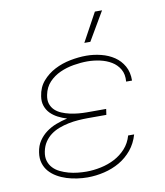

<svg xmlns="http://www.w3.org/2000/svg" viewBox="-83 -798 753 876"><g transform="rotate(-10 293.5 -359.5)"><path d="M53.7 -141.6Q58.1 -171.4 72.8 -193.1Q87.4 -214.8 108.2 -230.2Q128.9 -245.6 154.5 -255.4Q180.2 -265.1 206.5 -271Q185.1 -277.3 165.3 -287.6Q145.5 -297.9 131.3 -312.5Q117.2 -327.1 110.4 -346.9Q103.5 -366.7 107.4 -391.6Q113.3 -432.6 137.5 -460.4Q161.6 -488.3 195.1 -505.6Q228.5 -522.9 267.3 -530.5Q306.2 -538.1 341.8 -538.1Q376.5 -538.1 410.4 -529.5Q444.3 -521 470.7 -503.2Q497.1 -485.4 512.9 -457.3Q528.8 -429.2 528.3 -390.1H501Q503.9 -424.3 490.2 -447.5Q476.6 -470.7 453.1 -484.9Q429.7 -499 400.1 -505.4Q370.6 -511.7 342.3 -511.7Q312 -511.7 278.6 -506.1Q245.1 -500.5 215.3 -487.1Q185.5 -473.6 163.8 -450.7Q142.1 -427.7 135.3 -393.1Q130.4 -369.1 136.2 -351.8Q142.1 -334.5 154.5 -322.5Q167 -310.5 184.8 -303Q202.6 -295.4 222.7 -291Q242.7 -286.6 262.7 -284.9Q282.7 -283.2 299.8 -283.2H389.6L385.7 -256.3H299.8Q278.8 -256.3 255.6 -254.6Q232.4 -252.9 209.7 -248.3Q187 -243.7 165.5 -235.6Q144 -227.5 126.7 -214.6Q109.4 -201.7 97.2 -183.3Q85 -165 80.1 -140.1Q75.2 -115.2 81.1 -96.7Q86.9 -78.1 99.6 -64.5Q112.3 -50.8 130.9 -41.7Q149.4 -32.7 169.9 -27.1Q190.4 -21.5 211.7 -19.3Q232.9 -17.1 251.5 -17.1Q284.7 -17.1 319.1 -24.4Q353.5 -31.7 383.1 -47.1Q412.6 -62.5 435.1 -87.2Q457.5 -111.8 467.3 -146.5H495.1Q483.4 -106 459 -76.4Q434.6 -46.9 401.9 -27.8Q369.1 -8.8 330.3 0.5Q291.5 9.8 252 9.8Q229.5 9.8 204.8 6.3Q180.2 2.9 156.7 -4.4Q133.3 -11.7 112.8 -23.7Q92.3 -35.6 77.6 -52.2Q63 -68.8 56.2 -91.1Q49.3 -113.3 53.7 -141.6ZM416 -729.5H449.2L371.6 -597.2H343.8Z"/></g></svg>

Font: Roboto Mono Thin
Style: Italic
Weight: 250
Designer: Google
Version: Version 2.000985; 2015; ttfautohint (v1.3)